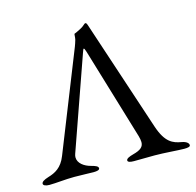

<svg xmlns="http://www.w3.org/2000/svg" viewBox="-102 -773 899 882"><g transform="rotate(-15 347.5 -332.5)"><path d="M563 -128 388 -656C385 -665 383 -670 378 -670C373 -670 365 -658 350 -651C339 -646 330 -640 318 -636C316 -635 317 -619 314 -608C311 -596 307 -587 304 -578L117 -108C97 -57 65 -41 31 -31C9 -24 -2 -17 -2 -8C-2 0 10 5 27 5C60 5 103 -1 147 -1C184 -1 220 1 238 1C255 1 267 -2 267 -10C267 -19 257 -24 234 -30C203 -38 175 -58 175 -86C175 -91 176 -96 178 -102L333 -542C337 -553 339 -559 341 -559C344 -559 346 -553 350 -541L481 -105C484 -94 486 -84 486 -76C486 -54 473 -41 434 -31C416 -26 401 -20 401 -11C401 -3 413 0 430 0C454 0 490 -1 529 -1C574 -1 640 5 668 5C685 5 697 3 697 -5C697 -14 687 -24 664 -28C624 -35 590 -48 563 -128Z"/></g></svg>

Font: EB Garamond SC 08
Style: Regular
Weight: 400
Version: Version 0.016